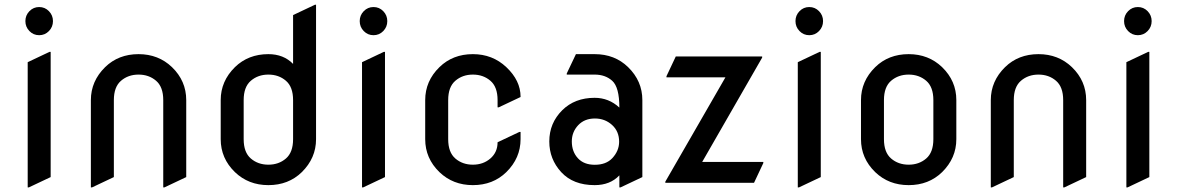

<svg xmlns="http://www.w3.org/2000/svg" viewBox="-20 -777 5002 816"><path d="M105 -645Q87.9 -662.6 87.9 -687.3Q87.9 -711.9 105 -729.5Q122.1 -747.1 146.5 -747.1Q170.9 -747.1 188 -729.5Q205.1 -711.9 205.1 -687.3Q205.1 -662.6 188 -645Q170.9 -627.4 146.5 -627.4Q122.1 -627.4 105 -645ZM97.7 19.5V-512.7L190.4 -556.6H195.3V-24.4L102.5 19.5Z M366.2 19.5V-351.6Q366.2 -432.1 426.8 -491.7Q483.4 -546.9 568.8 -546.9Q653.3 -546.9 710.9 -491.7Q771.5 -433.1 771.5 -351.6V-24.4L678.7 19.5H673.8V-351.6Q673.8 -407.7 643.3 -433.8Q612.8 -460 568.8 -460Q524.9 -460 494.4 -433.8Q463.9 -407.7 463.9 -351.6V-24.4L371.1 19.5Z M1015.6 -185.5Q1015.6 -129.4 1046.1 -103.3Q1076.7 -77.1 1120.6 -77.1Q1164.6 -77.1 1195.1 -103.3Q1225.6 -129.4 1225.6 -185.5V-351.6Q1225.6 -407.7 1195.1 -433.8Q1164.6 -460 1120.6 -460Q1076.7 -460 1046.1 -433.8Q1015.6 -407.7 1015.6 -351.6ZM918 -185.5V-351.6Q918 -432.1 978.5 -491.7Q1035.2 -546.9 1120.6 -546.9Q1185.1 -546.9 1225.6 -505.4V-712.9L1318.4 -756.8H1323.2V-185.5Q1323.2 -105 1262.7 -45.4Q1206.1 9.8 1120.6 9.8Q1036.1 9.8 978.5 -45.4Q918 -104 918 -185.5Z M1525.9 -645Q1508.8 -662.6 1508.8 -687.3Q1508.8 -711.9 1525.9 -729.5Q1543 -747.1 1567.4 -747.1Q1591.8 -747.1 1608.9 -729.5Q1626 -711.9 1626 -687.3Q1626 -662.6 1608.9 -645Q1591.8 -627.4 1567.4 -627.4Q1543 -627.4 1525.9 -645ZM1518.6 19.5V-512.7L1611.3 -556.6H1616.2V-24.4L1523.4 19.5Z M2192.4 -216.3V-185.5Q2192.4 -105 2131.8 -45.4Q2075.2 9.8 1989.7 9.8Q1905.3 9.8 1847.7 -45.4Q1787.1 -104 1787.1 -185.5V-351.6Q1787.1 -432.6 1847.7 -491.7Q1904.3 -546.9 1989.7 -546.9Q2073.2 -546.9 2131.8 -491.7Q2192.4 -434.6 2192.4 -365.7V-364.7L2099.6 -320.8H2094.7V-351.6Q2094.7 -407.7 2064.2 -433.8Q2033.7 -460 1989.7 -460Q1945.8 -460 1915.3 -433.8Q1884.8 -407.7 1884.8 -351.6V-185.5Q1884.8 -129.4 1915.3 -103.3Q1945.8 -77.1 1989.7 -77.1Q2033.7 -77.1 2064.2 -103.5Q2094.7 -129.9 2094.7 -172.4L2187.5 -216.3Z M2710 -24.4 2617.2 19.5H2612.3V-31.7Q2573.2 9.8 2507.3 9.8Q2416 9.8 2365.2 -45.4Q2314.5 -100.6 2314.5 -175.8Q2314.5 -253.9 2369.6 -308.6Q2422.9 -361.3 2507.3 -361.3Q2567.4 -361.3 2612.3 -319.8Q2612.3 -406.2 2582 -433.6Q2552.7 -460 2507.3 -460H2388.7V-464.8L2427.7 -546.9H2507.3Q2592.8 -546.9 2649.4 -491.7Q2710 -432.6 2710 -351.6ZM2410.2 -175.8Q2410.2 -132.3 2436.5 -104Q2461.9 -76.7 2507.8 -76.7Q2555.7 -76.7 2582 -104.5Q2611.3 -135.7 2611.3 -174.8Q2611.3 -218.8 2581.1 -246.1Q2550.8 -273.4 2508.3 -273.4Q2463.9 -273.4 2437 -244.6Q2410.2 -215.8 2410.2 -175.8Z M2807.6 0V-4.9L3063 -448.2H2812.5V-453.1L2852.1 -537.1H3219.2V-532.2L2964.4 -88.9H3224.1V-84L3184.6 0Z M3377.9 -645Q3360.8 -662.6 3360.8 -687.3Q3360.8 -711.9 3377.9 -729.5Q3395 -747.1 3419.4 -747.1Q3443.8 -747.1 3460.9 -729.5Q3478 -711.9 3478 -687.3Q3478 -662.6 3460.9 -645Q3443.8 -627.4 3419.4 -627.4Q3395 -627.4 3377.9 -645ZM3370.6 19.5V-512.7L3463.4 -556.6H3468.3V-24.4L3375.5 19.5Z M3639.2 -185.5V-351.6Q3639.2 -432.1 3699.7 -491.7Q3756.3 -546.9 3841.8 -546.9Q3926.3 -546.9 3983.9 -491.7Q4044.4 -433.1 4044.4 -351.6V-185.5Q4044.4 -105 3983.9 -45.4Q3927.2 9.8 3841.8 9.8Q3757.3 9.8 3699.7 -45.4Q3639.2 -104 3639.2 -185.5ZM3736.8 -185.5Q3736.8 -129.4 3767.3 -103.3Q3797.9 -77.1 3841.8 -77.1Q3885.7 -77.1 3916.3 -103.3Q3946.8 -129.4 3946.8 -185.5V-351.6Q3946.8 -407.7 3916.3 -433.8Q3885.7 -460 3841.8 -460Q3797.9 -460 3767.3 -433.8Q3736.8 -407.7 3736.8 -351.6Z M4190.9 19.5V-351.6Q4190.9 -432.1 4251.5 -491.7Q4308.1 -546.9 4393.6 -546.9Q4478 -546.9 4535.6 -491.7Q4596.2 -433.1 4596.2 -351.6V-24.4L4503.4 19.5H4498.5V-351.6Q4498.5 -407.7 4468 -433.8Q4437.5 -460 4393.6 -460Q4349.6 -460 4319.1 -433.8Q4288.6 -407.7 4288.6 -351.6V-24.4L4195.8 19.5Z M4774.4 -645Q4757.3 -662.6 4757.3 -687.3Q4757.3 -711.9 4774.4 -729.5Q4791.5 -747.1 4815.9 -747.1Q4840.3 -747.1 4857.4 -729.5Q4874.5 -711.9 4874.5 -687.3Q4874.5 -662.6 4857.4 -645Q4840.3 -627.4 4815.9 -627.4Q4791.5 -627.4 4774.4 -645ZM4767.1 19.5V-512.7L4859.9 -556.6H4864.7V-24.4L4772 19.5Z"/></svg>

Font: Nova Round
Style: Book
Weight: 400
Version: Version 2.000